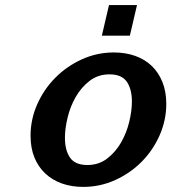

<svg xmlns="http://www.w3.org/2000/svg" viewBox="-20 -720 673 754"><path d="M100 -187Q100 -251 126 -310Q152 -369 197 -414.5Q242 -460 301.5 -487Q361 -514 427 -514Q473 -514 511 -500.5Q549 -487 576 -461Q603 -435 618 -397.5Q633 -360 633 -312Q633 -248 607 -189Q581 -130 536.5 -85Q492 -40 432.5 -13Q373 14 307 14Q261 14 223 0.5Q185 -13 157.5 -39Q130 -65 115 -102Q100 -139 100 -187ZM235 -179Q235 -130 255 -101Q275 -72 323 -72Q368 -72 401 -97.5Q434 -123 455.5 -160.5Q477 -198 487.5 -241.5Q498 -285 498 -321Q498 -370 478 -399Q458 -428 410 -428Q365 -428 332 -402.5Q299 -377 277.5 -339.5Q256 -302 245.5 -258.5Q235 -215 235 -179ZM380 -580 408 -700H518L490 -580Z"/></svg>

Font: Perun
Style: Bold Italic
Weight: 700
Italic angle: -12°
Foundry: Copyright (c) Stefan Peev, Context Ltd, 2016
Version: Version 1.027